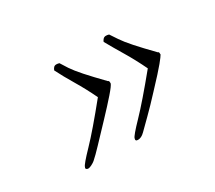

<svg xmlns="http://www.w3.org/2000/svg" viewBox="-81 -522 766 683"><g transform="rotate(-30 301.5 -180.0)"><path d="M318 9Q306 9 310 -2Q312 -11 355 -55.5Q398 -100 475 -194Q453 -240 429 -280Q405 -320 386 -354Q388 -360 392.5 -364.5Q397 -369 404 -369Q407 -369 410 -368.5Q413 -368 416 -367Q424 -355 436 -337Q448 -319 471.5 -292.5Q495 -266 534 -226Q538 -225 538.5 -221.5Q539 -218 539 -214Q536 -208 518.5 -186.5Q501 -165 451 -112Q415 -73 388 -46.5Q361 -20 346 -5Q332 9 318 9ZM114 9Q110 9 106.5 6.5Q103 4 106 -2Q108 -11 151 -55.5Q194 -100 270 -194Q248 -240 224 -280Q200 -320 183 -354Q185 -360 189 -364.5Q193 -369 200 -369Q203 -369 206 -368.5Q209 -368 212 -367Q219 -355 231 -337Q243 -319 266.5 -292.5Q290 -266 329 -226Q333 -225 333.5 -221.5Q334 -218 334 -214Q332 -206 308 -178.5Q284 -151 247 -112Q207 -70 183 -44.5Q159 -19 143 -5Q137 0 128 4.5Q119 9 114 9Z"/></g></svg>

Font: Great Vibes
Style: Regular
Weight: 400
Designer: Robert E. Leuschke, Viktoriya Grabowska, Viviana Monsalve, Eben Sorkin
Foundry: Robert E. Leuschke
Version: Version 1.103; ttfautohint (v1.8.4.7-5d5b)